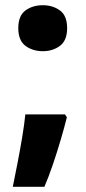

<svg xmlns="http://www.w3.org/2000/svg" viewBox="-20 -578 331 735"><path d="M50 -470Q50 -518 77.5 -538Q105 -558 144 -558Q182 -558 209.5 -538Q237 -518 237 -470Q237 -423 209.5 -402.5Q182 -382 144 -382Q105 -382 77.5 -402.5Q50 -423 50 -470ZM236 -129Q227 -93 213 -45Q199 3 182.5 51.5Q166 100 150 137H29Q38 93 47.5 44Q57 -5 65 -53Q73 -101 77 -140H229Z"/></svg>

Font: Noto Sans Cherokee ExtraBold
Style: Regular
Weight: 800
Designer: Monotype Design Team
Foundry: Monotype Imaging Inc.
Version: Version 2.001; ttfautohint (v1.8.4.7-5d5b)